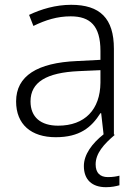

<svg xmlns="http://www.w3.org/2000/svg" viewBox="-20 -561 576 799"><path d="M378 123C378 77 412 39 458 0L454 -1V-358C454 -485 396 -541 276 -541C212 -541 151 -523 101 -499L119 -453C170 -478 219 -493 274 -493C355 -493 398 -454 398 -349V-312L301 -307C135 -300 47 -245 47 -139C47 -43 110 10 212 10C311 10 360 -30 398 -90H401L411 -2C363 36 329 82 329 130C329 187 363 218 421 218C445 218 462 214 477 210V170C466 173 450 176 429 176C396 176 378 158 378 123ZM308 -265 398 -269V-217C397 -105 333 -38 222 -38C150 -38 107 -73 107 -139C107 -219 173 -259 308 -265Z"/></svg>

Font: Noto Sans Devanagari UI Light
Style: Regular
Weight: 300
Designer: Jelle Bosma - Monotype Design Team
Foundry: Monotype Imaging Inc.
Version: Version 2.004